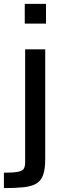

<svg xmlns="http://www.w3.org/2000/svg" viewBox="-34 -763 349 985"><path d="M93 -642V-743H202V-642ZM-14 202V123Q37 123 60 118Q83 113 89 101Q95 89 95 69V-510H198V52Q198 104 187.5 134Q177 164 153 178.5Q129 193 88 197.5Q47 202 -14 202Z"/></svg>

Font: Saira Expanded Medium
Style: Regular
Weight: 500
Width: 7
Designer: Hector Gatti with collaboration of the Omnibus-Type team
Foundry: Omnibus-Type
Version: Version 1.100; ttfautohint (v1.8.3)